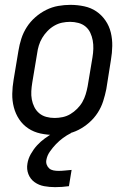

<svg xmlns="http://www.w3.org/2000/svg" viewBox="-20 -548 540 791"><path d="M204 8Q175 8 147 2Q119 -4 96.5 -19Q74 -34 59 -56.5Q44 -79 37 -106Q30 -133 30.5 -161.5Q31 -190 36 -219L56 -339Q60 -364 68 -389Q76 -414 90.5 -436.5Q105 -459 125.5 -477Q146 -495 170 -507Q194 -519 219.5 -523.5Q245 -528 270 -528Q299 -528 327 -522Q355 -516 377 -501Q399 -486 414.5 -463.5Q430 -441 436.5 -414Q443 -387 442.5 -358.5Q442 -330 437 -301L418 -181Q413 -156 405 -131Q397 -106 382.5 -83.5Q368 -61 347.5 -43Q327 -25 303.5 -13Q280 -1 254.5 3.5Q229 8 204 8ZM205 -62Q221 -62 238 -65.5Q255 -69 270 -78Q285 -87 298 -100Q311 -113 319.5 -128Q328 -143 333 -159.5Q338 -176 341 -192L361 -312Q364 -330 364.5 -347.5Q365 -365 362 -381.5Q359 -398 352 -413Q345 -428 332.5 -438.5Q320 -449 303 -453.5Q286 -458 269 -458Q252 -458 235.5 -454.5Q219 -451 203.5 -442Q188 -433 175.5 -420Q163 -407 154 -392Q145 -377 140 -360.5Q135 -344 133 -328L113 -208Q110 -190 109 -172.5Q108 -155 111 -138.5Q114 -122 121.5 -107Q129 -92 141.5 -81.5Q154 -71 170.5 -66.5Q187 -62 205 -62ZM207 223Q184 223 162 219Q140 215 122.5 202.5Q105 190 97 169.5Q89 149 93 126Q96 106 107 86.5Q118 67 132.5 51Q147 35 165 22Q183 9 202 -2L214 -8H274L273 0Q255 9 239.5 20.5Q224 32 210.5 46Q197 60 185.5 76.5Q174 93 171 111Q169 121 172.5 130.5Q176 140 183 146Q190 152 200 154Q210 156 221 156Q234 156 248 154.5Q262 153 275 152L264 219Q250 221 235.5 222Q221 223 207 223Z"/></svg>

Font: Iosevka SS04 Oblique
Style: Regular
Weight: 400
Italic angle: -9°
Monospace: yes
Designer: Belleve Invis
Foundry: Belleve Invis
Version: Version 19.0.0; ttfautohint (v1.8.4)